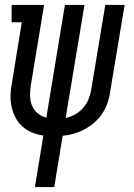

<svg xmlns="http://www.w3.org/2000/svg" viewBox="-20 -550 540 775"><path d="M121 205 155 -3Q131 -6 109.5 -15Q88 -24 71 -39Q54 -54 43 -74.5Q32 -95 27 -118Q22 -141 22.5 -165.5Q23 -190 28 -214L68 -460H27V-530H158L104 -203Q101 -182 101.5 -161.5Q102 -141 109.5 -123Q117 -105 132.5 -92.5Q148 -80 167 -75L242 -530H321L245 -74Q265 -78 283.5 -88.5Q302 -99 315.5 -114.5Q329 -130 337 -149Q345 -168 348 -187L405 -530H483L424 -176Q421 -153 413 -131.5Q405 -110 392 -90.5Q379 -71 360.5 -55Q342 -39 321 -28Q300 -17 278 -10.5Q256 -4 233 -2L199 205Z"/></svg>

Font: Iosevka Slab Oblique
Style: Regular
Weight: 400
Italic angle: -9°
Monospace: yes
Designer: Belleve Invis
Foundry: Belleve Invis
Version: Version 11.1.1; ttfautohint (v1.8.3)